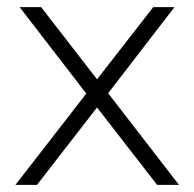

<svg xmlns="http://www.w3.org/2000/svg" viewBox="-20 -520 547 540"><path d="M483.4 0Q467.8 0 421.9 0Q379.9 -54.7 252.9 -217.8Q210.9 -163.1 84 0Q68.4 0 23.4 0Q73.2 -64.5 222.7 -256.8Q175.8 -317.4 35.2 -500Q49.8 -500 95.7 -500Q134.8 -449.2 252.9 -296.9Q293 -347.7 411.1 -500Q425.8 -500 470.7 -500Q423.8 -439.5 284.2 -257.8Q334 -193.4 483.4 0Z"/></svg>

Font: LeFont
Style: ExtraLight
Weight: 200
Designer: Leryon MEDIA
Version: Version 1.0